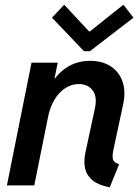

<svg xmlns="http://www.w3.org/2000/svg" viewBox="-20 -787 596 815"><path d="M445.8 8.3Q397.9 -1 373 -21.5Q348.1 -42 341.3 -71.5Q334.5 -101.1 342.3 -138.2L382.8 -326.7Q393.6 -377.4 373 -403.8Q352.5 -430.2 314.9 -430.2Q283.2 -430.2 256.6 -412.6Q230 -395 211.2 -363.8Q192.4 -332.5 184.1 -291L125.5 0H9.3L113.8 -521H225.1L211.4 -454.1H229.5L186 -410.2Q215.8 -468.8 260.3 -498.8Q304.7 -528.8 362.8 -528.8Q414.1 -528.8 449.7 -505.6Q485.4 -482.4 500 -440.9Q514.6 -399.4 502.9 -344.7L461.9 -153.8Q455.1 -121.6 460.2 -108.4Q465.3 -95.2 485.8 -90.3ZM336.4 -569.8 200.7 -711.9 252.4 -767.1 357.9 -653.8H361.8L503.9 -767.1L546.4 -711.9L361.8 -569.8Z"/></svg>

Font: Reddit Sans SemiBold
Style: Italic
Weight: 600
Italic angle: -11.25°
Designer: Stephen Hutchings
Version: Version 1.013